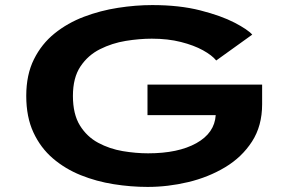

<svg xmlns="http://www.w3.org/2000/svg" viewBox="-20 -726 1140 757"><path d="M562 11Q496 11 428.2 0.2Q360.5 -10.5 298.8 -35.2Q237 -60 188.5 -101.5Q140 -143 111.8 -203.8Q83.5 -264.5 83.5 -348Q83.5 -431.5 113.8 -492.2Q144 -553 195.2 -594.2Q246.5 -635.5 311.2 -660Q376 -684.5 445.5 -695.2Q515 -706 580.5 -706Q687.5 -706 769.8 -685Q852 -664 904.5 -636.8Q957 -609.5 974.5 -589.5L832.5 -487.5Q816 -508 780.2 -527.8Q744.5 -547.5 693.2 -560.5Q642 -573.5 578.5 -573.5Q530 -573.5 476 -564.8Q422 -556 374.5 -532.2Q327 -508.5 297.2 -464Q267.5 -419.5 267.5 -348Q267.5 -276 295 -231.5Q322.5 -187 367.2 -163Q412 -139 463.8 -130.2Q515.5 -121.5 564 -121.5Q682.5 -121.5 754.2 -161.5Q826 -201.5 830.5 -272H561.5V-392.5H1013.5V-315Q1013.5 -229.5 973.5 -167.8Q933.5 -106 867.5 -66.5Q801.5 -27 721.8 -8Q642 11 562 11Z"/></svg>

Font: Trispace Expanded
Style: Bold
Weight: 700
Width: 7
Designer: Tyler Finck
Foundry: Etcetera Type Company
Version: Version 1.210; ttfautohint (v1.8.3)